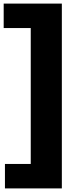

<svg xmlns="http://www.w3.org/2000/svg" viewBox="-34 -828 452 1068"><path d="M-6.5 220V84H137V-672H-13.5V-808H310V220Z"/></svg>

Font: Encode Sans Expanded
Style: Bold
Weight: 700
Width: 7
Designer: Multiple Designers
Foundry: Impallari Type
Version: Version 2.000